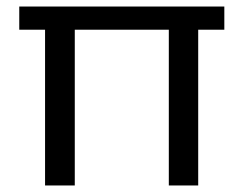

<svg xmlns="http://www.w3.org/2000/svg" viewBox="-20 -568 750 588"><path d="M39 -477V-548H667V-477H587V0H497V-477H209V0H118V-477Z"/></svg>

Font: SVN-Poppins
Style: Regular
Weight: 400
Designer: Ninad Kale (Devanagari), Jonny Pinhorn (Latin)
Foundry: Indian Type Foundry
Version: Version 3.002 2017